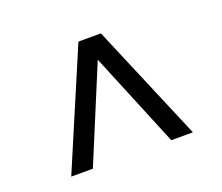

<svg xmlns="http://www.w3.org/2000/svg" viewBox="-79 -671 741 642"><g transform="rotate(-20 291.5 -350.0)"><path d="M75 -142H152L292 -479L431 -142H508L332 -558H252Z"/></g></svg>

Font: Chess Sans Medium
Style: Regular
Weight: 500
Designer: Wolf Bōese
Foundry: Wolf Bōese
Version: Version 7.223;Glyphs 3.3 (3306)